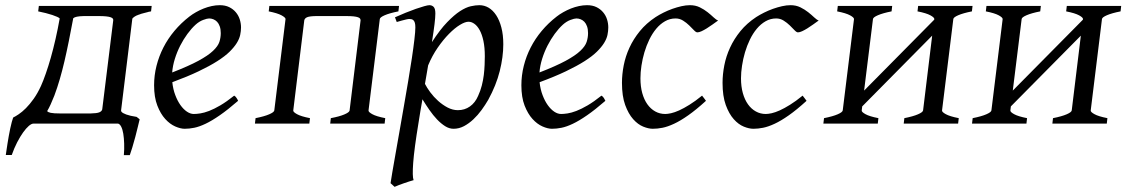

<svg xmlns="http://www.w3.org/2000/svg" viewBox="-20 -477 4347 741"><path d="M189.9 -108.4Q182.1 -88.9 175.5 -74.2Q168.9 -59.6 162.1 -48.3Q164.6 -43.9 175.8 -41.5Q187 -39.1 213.4 -39.1H329.1Q354 -39.6 363.3 -43.5Q372.6 -47.4 374.5 -54.7L417 -398.4Q417.5 -402.3 415.3 -405.3Q413.1 -408.2 407 -410.4Q400.9 -412.6 389.6 -413.8Q378.4 -415 360.8 -415H304.2Q286.6 -414.6 276.9 -412.6Q267.1 -410.6 262.7 -406.7Q253.9 -359.4 245.6 -318.4Q237.3 -277.3 228.8 -240.7Q220.2 -204.1 210.7 -171.4Q201.2 -138.7 189.9 -108.4ZM2.4 121.1Q3.4 114.3 5.1 102.5Q6.8 90.8 9 76.7Q11.2 62.5 13.9 47.6Q16.6 32.7 19.5 19Q22.5 5.4 25.4 -5.9Q28.3 -17.1 30.8 -23.4Q39.1 -27.3 52.2 -36.1Q65.4 -44.9 80.1 -59.6Q94.7 -74.2 109.9 -95.5Q125 -116.7 138.2 -145.5Q147 -165 156.7 -192.9Q166.5 -220.7 176 -254.2Q185.5 -287.6 194.3 -326.2Q203.1 -364.7 210.4 -405.8Q208 -408.7 200.4 -412.1Q192.9 -415.5 181.9 -419.2Q170.9 -422.9 156.7 -426.5Q142.6 -430.2 127.4 -433.1L129.9 -454.1H565.4L563 -433.1Q558.6 -432.1 552.7 -431.2Q551.8 -430.7 551.3 -430.7Q550.8 -430.7 549.8 -430.2Q541 -428.2 532.7 -425.8Q530.8 -425.3 527.3 -424.3Q523.9 -423.8 520.5 -421.9L515.6 -420.4Q504.4 -416.5 499 -412.6Q498 -412.1 496.1 -410.2Q495.1 -409.7 494.6 -409.2Q494.1 -408.7 493.2 -408.2Q492.2 -406.7 490.7 -404.8L447.3 -50.8Q447.3 -48.3 448.7 -45.9Q452.6 -40.5 467 -35.2Q481.4 -29.8 507.3 -25.9L519 -16.6Q516.6 -7.3 512.2 11.5Q507.8 30.3 502.2 51.3Q496.6 72.3 490.7 91.8Q484.9 111.3 481 121.6H458Q460 98.6 459.2 77.1Q458.5 55.7 455.8 39.1Q453.1 22.5 447.8 12Q442.4 1.5 435.5 0H109.4Q101.6 0 91.1 9Q80.6 18.1 69.1 34.2Q57.6 50.3 46.1 72.5Q34.7 94.7 25.4 121.1Z M734.9 -381.8Q718.8 -367.2 703.4 -346.2Q688 -325.2 675.5 -300.8Q663.1 -276.4 654.8 -249.8Q646.5 -223.1 644.5 -197.3Q708.5 -222.2 745.8 -242.4Q783.2 -262.7 802.2 -280.8Q821.3 -298.8 826.7 -315.4Q832 -332 832 -349.1Q832 -364.3 828.1 -375.2Q824.2 -386.2 817.9 -392.8Q811.5 -399.4 803.5 -402.6Q795.4 -405.8 787.1 -405.8Q779.3 -405.8 764.2 -400.1Q749 -394.5 734.9 -381.8ZM910.2 -371.1Q910.2 -357.4 907 -342.3Q903.8 -327.1 893.8 -311Q883.8 -294.9 866 -277.3Q848.1 -259.8 818.6 -241Q789.1 -222.2 746.6 -201.9Q704.1 -181.6 645 -159.7Q647.9 -132.3 656.5 -109.9Q665 -87.4 676.5 -71.3Q688 -55.2 701.4 -46.1Q714.8 -37.1 728 -37.1Q738.3 -37.1 752.9 -39.3Q767.6 -41.5 786.9 -48.8Q806.2 -56.2 830.3 -70.3Q854.5 -84.5 883.8 -107.9Q889.2 -105 893.3 -98.4Q897.5 -91.8 898.9 -87.9Q858.9 -53.2 828.1 -32Q797.4 -10.7 773.2 0.7Q749 12.2 729.7 16.1Q710.4 20 692.9 20Q676.8 20 656.2 11Q635.7 2 617.7 -17.8Q599.6 -37.6 587.2 -69.6Q574.7 -101.6 574.7 -147.9Q574.7 -186 584 -222.9Q593.3 -259.8 610.6 -293.7Q627.9 -327.6 653.3 -357.9Q678.7 -388.2 710.9 -413.1Q722.2 -421.9 736.3 -429.9Q750.5 -438 765.9 -444.1Q781.2 -450.2 797.1 -453.6Q813 -457 828.1 -457Q849.1 -457 864.5 -449.5Q879.9 -441.9 890.1 -429.7Q900.4 -417.5 905.3 -402.1Q910.2 -386.7 910.2 -371.1Z M1254.4 0 1256.8 -21Q1290 -27.3 1308.6 -35.2Q1327.1 -43 1329.1 -49.8L1371.6 -398.4Q1371.6 -402.3 1369.6 -405.3Q1367.7 -408.2 1361.6 -410.4Q1355.5 -412.6 1344.5 -413.8Q1333.5 -415 1315.9 -415H1200.2Q1174.3 -414.6 1165 -410.4Q1155.8 -406.2 1154.3 -398.4L1111.8 -50.8Q1110.8 -44.9 1126.2 -36.4Q1141.6 -27.8 1176.3 -21L1173.8 0H963.9L966.3 -21Q1000.5 -27.8 1019 -35.9Q1037.6 -43.9 1038.6 -50.8L1082 -403.8Q1081.5 -409.7 1066.2 -418Q1050.8 -426.3 1017.1 -433.1L1019.5 -454.1H1520L1517.6 -433.1Q1483.4 -426.3 1464.8 -418.2Q1446.3 -410.2 1445.8 -403.3L1402.3 -50.8Q1401.4 -44.9 1416.7 -36.4Q1432.1 -27.8 1466.8 -21L1464.4 0Z M1788.1 -393.1Q1774.9 -393.1 1754.9 -380.9Q1734.9 -368.7 1712.9 -346.4Q1690.9 -324.2 1669.4 -293.2Q1647.9 -262.2 1632.3 -224.6Q1629.4 -208.5 1626.5 -190.7Q1623.5 -172.9 1620.1 -153.3Q1627.4 -138.7 1640.6 -120.8Q1653.8 -103 1670.9 -87.6Q1688 -72.3 1707.5 -62Q1727.1 -51.8 1747.1 -51.8Q1773.4 -51.8 1793.7 -66.2Q1814 -80.6 1825.2 -106.9Q1834 -126 1839.4 -146.7Q1844.7 -167.5 1847.2 -187.7Q1849.6 -208 1850.3 -226.6Q1851.1 -245.1 1851.1 -259.8Q1851.1 -293.9 1845.7 -319.1Q1840.3 -344.2 1831.3 -360.6Q1822.3 -377 1811 -385Q1799.8 -393.1 1788.1 -393.1ZM1660.2 -424.8Q1660.2 -410.2 1657 -383.8Q1653.8 -357.4 1647 -314.5Q1678.2 -362.8 1705.6 -391.1Q1732.9 -419.4 1755.6 -434.1Q1778.3 -448.7 1796.9 -452.9Q1815.4 -457 1830.1 -457Q1849.1 -457 1865.7 -447.3Q1882.3 -437.5 1895 -418.2Q1907.7 -398.9 1915 -370.8Q1922.4 -342.8 1922.4 -306.2Q1922.4 -257.3 1908.7 -202.6Q1895 -147.9 1864.3 -91.8Q1853 -72.3 1838.6 -52.5Q1824.2 -32.7 1807.1 -16.6Q1790 -0.5 1770.8 9.8Q1751.5 20 1730.5 20Q1713.9 20 1698 10Q1682.1 0 1666.7 -16.1Q1651.4 -32.2 1637.2 -52.7Q1623 -73.2 1610.4 -93.8Q1606.4 -72.8 1602.8 -50.3Q1599.1 -27.8 1595.2 -2.9Q1578.6 97.7 1574.7 151.1Q1570.8 204.6 1576.2 218.3Q1568.8 220.2 1559.1 223.4Q1549.3 226.6 1538.8 230.2Q1528.3 233.9 1518.8 237.5Q1509.3 241.2 1502.9 244.1L1487.3 230Q1489.3 215.8 1494.4 186Q1499.5 156.2 1506.6 116.2Q1513.7 76.2 1522 28.8Q1530.3 -18.6 1538.8 -67.4Q1547.4 -116.2 1555.4 -164.1Q1563.5 -211.9 1569.6 -252.7Q1575.7 -293.5 1579.3 -324.5Q1583 -355.5 1583 -371.1Q1583 -382.3 1581.1 -388.9Q1579.1 -395.5 1575.7 -398.7Q1572.3 -401.9 1568.4 -402.8Q1564.5 -403.8 1560.1 -403.8Q1555.7 -403.8 1547.4 -401.9Q1539.1 -399.9 1531 -397.7Q1522.9 -395.5 1511.2 -392.1L1504.4 -410.2Q1524.9 -419.4 1545.9 -428Q1566.9 -436.5 1585.2 -442.9Q1603.5 -449.2 1617.4 -453.1Q1631.3 -457 1637.2 -457Q1647 -457 1653.6 -450.4Q1660.2 -443.8 1660.2 -424.8Z M2152.3 -381.8Q2136.2 -367.2 2120.8 -346.2Q2105.5 -325.2 2093 -300.8Q2080.6 -276.4 2072.3 -249.8Q2064 -223.1 2062 -197.3Q2126 -222.2 2163.3 -242.4Q2200.7 -262.7 2219.7 -280.8Q2238.8 -298.8 2244.1 -315.4Q2249.5 -332 2249.5 -349.1Q2249.5 -364.3 2245.6 -375.2Q2241.7 -386.2 2235.4 -392.8Q2229 -399.4 2220.9 -402.6Q2212.9 -405.8 2204.6 -405.8Q2196.8 -405.8 2181.6 -400.1Q2166.5 -394.5 2152.3 -381.8ZM2327.6 -371.1Q2327.6 -357.4 2324.5 -342.3Q2321.3 -327.1 2311.3 -311Q2301.3 -294.9 2283.4 -277.3Q2265.6 -259.8 2236.1 -241Q2206.5 -222.2 2164.1 -201.9Q2121.6 -181.6 2062.5 -159.7Q2065.4 -132.3 2074 -109.9Q2082.5 -87.4 2094 -71.3Q2105.5 -55.2 2118.9 -46.1Q2132.3 -37.1 2145.5 -37.1Q2155.8 -37.1 2170.4 -39.3Q2185.1 -41.5 2204.3 -48.8Q2223.6 -56.2 2247.8 -70.3Q2272 -84.5 2301.3 -107.9Q2306.6 -105 2310.8 -98.4Q2314.9 -91.8 2316.4 -87.9Q2276.4 -53.2 2245.6 -32Q2214.8 -10.7 2190.7 0.7Q2166.5 12.2 2147.2 16.1Q2127.9 20 2110.4 20Q2094.2 20 2073.7 11Q2053.2 2 2035.2 -17.8Q2017.1 -37.6 2004.6 -69.6Q1992.2 -101.6 1992.2 -147.9Q1992.2 -186 2001.5 -222.9Q2010.7 -259.8 2028.1 -293.7Q2045.4 -327.6 2070.8 -357.9Q2096.2 -388.2 2128.4 -413.1Q2139.6 -421.9 2153.8 -429.9Q2168 -438 2183.3 -444.1Q2198.7 -450.2 2214.6 -453.6Q2230.5 -457 2245.6 -457Q2266.6 -457 2282 -449.5Q2297.4 -441.9 2307.6 -429.7Q2317.9 -417.5 2322.8 -402.1Q2327.6 -386.7 2327.6 -371.1Z M2751.5 -397.9Q2741.2 -390.6 2729.7 -382.3Q2718.3 -374 2707.5 -367.4Q2696.8 -360.8 2687.3 -356.4Q2677.7 -352.1 2671.4 -352.1Q2666 -352.1 2658.2 -360.4Q2650.4 -368.7 2639.9 -378.9Q2629.4 -389.2 2616.2 -397.5Q2603 -405.8 2587.4 -405.8Q2565.4 -405.8 2546.6 -395Q2527.8 -384.3 2512.7 -366.2Q2497.6 -348.1 2486.1 -324.5Q2474.6 -300.8 2467 -275.1Q2459.5 -249.5 2455.6 -223.6Q2451.7 -197.8 2451.7 -174.8Q2451.7 -143.1 2458.7 -117.7Q2465.8 -92.3 2478.5 -74.5Q2491.2 -56.6 2508.8 -46.9Q2526.4 -37.1 2547.4 -37.1Q2556.2 -37.1 2569.8 -40Q2583.5 -43 2601.3 -51Q2619.1 -59.1 2641.1 -72.8Q2663.1 -86.4 2689.5 -107.9Q2693.4 -102.5 2697.8 -97.2Q2702.1 -91.8 2704.6 -87.9Q2666.5 -53.2 2636.2 -32Q2606 -10.7 2581.3 0.7Q2556.6 12.2 2536.9 16.1Q2517.1 20 2499.5 20Q2482.9 20 2462.4 11.7Q2441.9 3.4 2423.6 -17.1Q2405.3 -37.6 2392.8 -71.8Q2380.4 -106 2380.4 -157.2Q2380.4 -189.9 2387.2 -224.9Q2394 -259.8 2409.4 -293.2Q2424.8 -326.7 2449.5 -356.9Q2474.1 -387.2 2510.3 -411.1Q2523.9 -419.9 2540.5 -428.2Q2557.1 -436.5 2575 -442.9Q2592.8 -449.2 2610.1 -453.1Q2627.4 -457 2642.6 -457Q2664.1 -457 2680.9 -448.7Q2697.8 -440.4 2710.9 -429.9Q2724.1 -419.4 2734.1 -409.9Q2744.1 -400.4 2751.5 -397.9Z M3139.6 -397.9Q3129.4 -390.6 3117.9 -382.3Q3106.4 -374 3095.7 -367.4Q3085 -360.8 3075.4 -356.4Q3065.9 -352.1 3059.6 -352.1Q3054.2 -352.1 3046.4 -360.4Q3038.6 -368.7 3028.1 -378.9Q3017.6 -389.2 3004.4 -397.5Q2991.2 -405.8 2975.6 -405.8Q2953.6 -405.8 2934.8 -395Q2916 -384.3 2900.9 -366.2Q2885.7 -348.1 2874.3 -324.5Q2862.8 -300.8 2855.2 -275.1Q2847.7 -249.5 2843.8 -223.6Q2839.8 -197.8 2839.8 -174.8Q2839.8 -143.1 2846.9 -117.7Q2854 -92.3 2866.7 -74.5Q2879.4 -56.6 2897 -46.9Q2914.6 -37.1 2935.5 -37.1Q2944.3 -37.1 2958 -40Q2971.7 -43 2989.5 -51Q3007.3 -59.1 3029.3 -72.8Q3051.3 -86.4 3077.6 -107.9Q3081.5 -102.5 3085.9 -97.2Q3090.3 -91.8 3092.8 -87.9Q3054.7 -53.2 3024.4 -32Q2994.1 -10.7 2969.5 0.7Q2944.8 12.2 2925 16.1Q2905.3 20 2887.7 20Q2871.1 20 2850.6 11.7Q2830.1 3.4 2811.8 -17.1Q2793.5 -37.6 2781 -71.8Q2768.6 -106 2768.6 -157.2Q2768.6 -189.9 2775.4 -224.9Q2782.2 -259.8 2797.6 -293.2Q2813 -326.7 2837.6 -356.9Q2862.3 -387.2 2898.4 -411.1Q2912.1 -419.9 2928.7 -428.2Q2945.3 -436.5 2963.1 -442.9Q2981 -449.2 2998.3 -453.1Q3015.6 -457 3030.8 -457Q3052.2 -457 3069.1 -448.7Q3085.9 -440.4 3099.1 -429.9Q3112.3 -419.4 3122.3 -409.9Q3132.3 -400.4 3139.6 -397.9Z M3467.8 0 3470.2 -21Q3504.4 -27.8 3522.9 -35.9Q3541.5 -43.9 3542.5 -50.8L3577.6 -339.4L3307.6 -66.4L3305.7 -50.8Q3304.7 -44.9 3320.1 -36.4Q3335.4 -27.8 3370.1 -21L3367.7 0H3157.7L3160.2 -21Q3194.3 -27.8 3212.9 -35.9Q3231.4 -43.9 3232.4 -50.8L3275.9 -403.3Q3276.4 -409.2 3261 -417.7Q3245.6 -426.3 3210.9 -433.1L3213.4 -454.1H3423.3L3420.9 -433.1Q3386.7 -426.3 3368.2 -418.2Q3349.6 -410.2 3349.1 -403.3L3314.9 -127.4L3585.4 -400.9L3585.9 -403.3Q3586.4 -409.2 3571 -417.7Q3555.7 -426.3 3521 -433.1L3523.4 -454.1H3733.4L3731 -433.1Q3696.8 -426.3 3678.2 -418.2Q3659.7 -410.2 3659.2 -403.3L3615.7 -50.8Q3614.7 -44.9 3630.1 -36.4Q3645.5 -27.8 3680.2 -21L3677.7 0Z M4041.5 0 4043.9 -21Q4078.1 -27.8 4096.7 -35.9Q4115.2 -43.9 4116.2 -50.8L4151.4 -339.4L3881.3 -66.4L3879.4 -50.8Q3878.4 -44.9 3893.8 -36.4Q3909.2 -27.8 3943.8 -21L3941.4 0H3731.4L3733.9 -21Q3768.1 -27.8 3786.6 -35.9Q3805.2 -43.9 3806.2 -50.8L3849.6 -403.3Q3850.1 -409.2 3834.7 -417.7Q3819.3 -426.3 3784.7 -433.1L3787.1 -454.1H3997.1L3994.6 -433.1Q3960.4 -426.3 3941.9 -418.2Q3923.3 -410.2 3922.9 -403.3L3888.7 -127.4L4159.2 -400.9L4159.7 -403.3Q4160.2 -409.2 4144.8 -417.7Q4129.4 -426.3 4094.7 -433.1L4097.2 -454.1H4307.1L4304.7 -433.1Q4270.5 -426.3 4252 -418.2Q4233.4 -410.2 4232.9 -403.3L4189.5 -50.8Q4188.5 -44.9 4203.9 -36.4Q4219.2 -27.8 4253.9 -21L4251.5 0Z"/></svg>

Font: Akkhara
Style: Italic
Weight: 400
Italic angle: -7°
Designer: J. Victor Gaultney
Version: Version 1.00 June 13, 2006, initial release